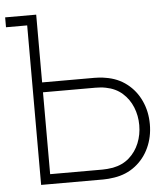

<svg xmlns="http://www.w3.org/2000/svg" viewBox="-62 -766 705 813"><g transform="rotate(-5 290.5 -360.0)"><path d="M80 0V-678H-10V-720H122V-432H345Q355.5 -432 366.5 -431.2Q377.5 -430.5 391 -428Q443 -420 481.2 -390.2Q519.5 -360.5 540.2 -315.2Q561 -270 561 -216Q561 -162 540.2 -116.8Q519.5 -71.5 481.2 -41.8Q443 -12 391 -4Q377.5 -2 366.5 -1Q355.5 0 345 0ZM122 -42H345Q353.5 -42 365.2 -43Q377 -44 389 -46Q430.5 -54 458.8 -79Q487 -104 501.5 -139.8Q516 -175.5 516 -216Q516 -256.5 501.5 -292.2Q487 -328 458.8 -353Q430.5 -378 389 -386Q377 -388.5 365.2 -389.2Q353.5 -390 345 -390H122Z"/></g></svg>

Font: Manrope ExtraLight
Style: Regular
Weight: 200
Designer: Mikhail Sharanda
Foundry: Mikhail Sharanda
Version: Version 4.505